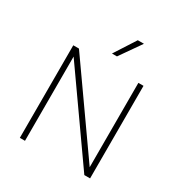

<svg xmlns="http://www.w3.org/2000/svg" viewBox="-184 -934 1012 1069"><g transform="rotate(30 322.0 -399.5)"><path d="M96 0V-595H132.5L527 -35H514.5V-595H547.5V0H510.5L116 -560H129V0ZM305.5 -663 393 -799H432.5L337.5 -663Z"/></g></svg>

Font: Encode Sans SC Thin
Style: Regular
Weight: 250
Designer: Multiple Designers
Foundry: Impallari Type
Version: Version 3.002